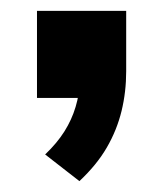

<svg xmlns="http://www.w3.org/2000/svg" viewBox="-20 -180 300 353"><path d="M126 153 63 104Q85 83 98.5 61.5Q112 40 119 16.5Q126 -7 127 -31L159 0H48V-160H212V-49Q212 -11 203.5 24Q195 59 176.5 91Q158 123 126 153Z"/></svg>

Font: Nunito Sans 10pt SemiCondensed ExtraBold
Style: Regular
Weight: 800
Width: 4
Designer: Vernon Adams
Foundry: Vernon Adams
Version: Version 3.101;gftools[0.9.27]